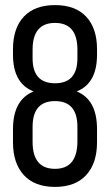

<svg xmlns="http://www.w3.org/2000/svg" viewBox="-20 -727 432 754"><path d="M361 -534V-512Q361 -399 281 -368Q361 -336 361 -220V-168Q361 -86 318.5 -39.5Q276 7 196 7Q116 7 73.5 -39.5Q31 -86 31 -168V-220Q31 -335 112 -368Q31 -399 31 -512V-534Q31 -616 73.5 -661.5Q116 -707 196 -707Q276 -707 318.5 -661.5Q361 -616 361 -534ZM108 -532V-498Q108 -400 196 -400Q284 -400 284 -498V-532Q284 -637 196 -637Q108 -637 108 -532ZM108 -229V-170Q108 -64 196 -64Q283 -64 284 -170V-229Q284 -330 196 -330Q108 -330 108 -229Z"/></svg>

Font: TypoPRO Bebas Neue
Style: Regular
Weight: 400
Designer: Ryoichi Tsunekawa
Foundry: Ryoichi Tsunekawa
Version: Version 001.003